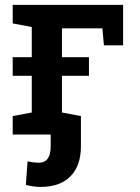

<svg xmlns="http://www.w3.org/2000/svg" viewBox="-20 -548 569 782"><path d="M31.7 0V-75.2L109.4 -89.8V-438L31.7 -452.6V-528.3H481.4V-363.3H403.3L397 -432.6H232.4V-89.8L309.6 -75.2V0ZM31.7 -239.3V-314.9H342.3V-239.3ZM145.5 213.4Q117.7 213.4 85.4 205.1L92.3 108.9Q102.1 111.8 115.7 113.3Q129.4 114.7 138.2 114.7Q186.5 114.7 186.5 47.4V-39.1H309.6V47.4Q309.6 127 266.8 170.2Q224.1 213.4 145.5 213.4Z"/></svg>

Font: Roboto Slab Medium
Style: Regular
Weight: 500
Designer: Google
Version: Version 2.001; ttfautohint (v1.8.3)